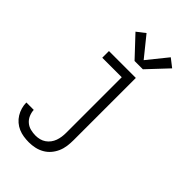

<svg xmlns="http://www.w3.org/2000/svg" viewBox="-288 -857 1177 1177"><g transform="rotate(45 300.0 -269.0)"><path d="M210 223Q187 223 164 219.5Q141 216 120 207Q99 198 81.5 183Q64 168 52 148.5Q40 129 33.5 106.5Q27 84 27 61H91Q92 83 101 104Q110 125 127 139.5Q144 154 166 159.5Q188 165 210 165Q228 165 245.5 160.5Q263 156 277.5 146Q292 136 303 121.5Q314 107 320 90Q326 73 328.5 55.5Q331 38 331 20V-462H162V-520H395V20Q395 46 391.5 72Q388 98 377.5 122Q367 146 350 166Q333 186 310 199Q287 212 261.5 217.5Q236 223 210 223ZM388 -588H316L193 -719L247 -761L352 -631L457 -761L511 -719Z"/></g></svg>

Font: Iosevka Custom Light Extended
Style: Regular
Weight: 300
Width: 7
Monospace: yes
Designer: Belleve Invis
Foundry: Belleve Invis
Version: Version 11.2.4; ttfautohint (v1.8.4)